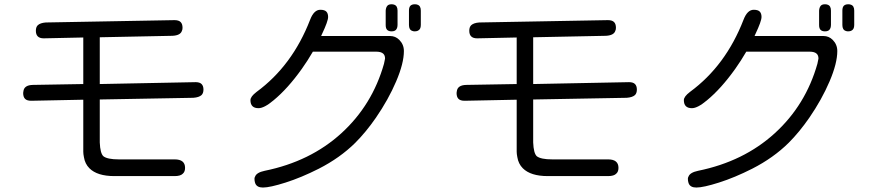

<svg xmlns="http://www.w3.org/2000/svg" viewBox="-20 -798 4040 886"><path d="M440.4 -410.2V-626L776.4 -632.8Q812.5 -634.8 819.3 -655.3Q822.3 -661.1 822.3 -669.9Q822.3 -687.5 813.5 -696.3Q804.7 -705.1 785.2 -705.1Q784.2 -705.1 191.4 -694.3Q166 -692.4 154.3 -681.6Q145.5 -672.9 145.5 -656.2Q145.5 -621.1 181.6 -621.1L364.3 -625V-410.2L131.8 -406.2Q90.8 -405.3 87.9 -376Q86.9 -373 86.9 -369.1Q86.9 -350.6 95.7 -341.8Q104.5 -333 124 -333Q125 -333 364.3 -337.9V-113.3Q364.3 -107.4 364.3 -97.7Q364.3 -87.9 367.2 -73.2Q372.1 -42 392.6 -21.5Q428.7 14.6 507.8 14.6Q510.7 14.6 512.7 14.6H786.1Q813.5 14.6 824.2 2.9Q834 -5.9 834 -23.4Q834 -62.5 786.1 -62.5H528.3Q475.6 -62.5 457 -77.1Q442.4 -90.8 440.4 -140.6V-338.9L872.1 -346.7Q898.4 -348.6 910.2 -359.4Q918.9 -368.2 918.9 -384.8Q918.9 -401.4 910.2 -410.2Q901.4 -418.9 882.8 -418.9Z M1787.1 -778.3Q1773.4 -778.3 1767.6 -771.5Q1760.7 -763.7 1759.8 -749V-682.6Q1759.8 -667 1766.6 -660.2Q1773.4 -653.3 1787.1 -653.3Q1804.7 -653.3 1810.5 -665Q1814.5 -671.9 1814.5 -682.6V-749Q1814.5 -771.5 1798.8 -776.4Q1793.9 -778.3 1787.1 -778.3ZM1894.5 -778.3Q1880.9 -778.3 1874 -771.5Q1867.2 -764.6 1867.2 -749V-682.6Q1867.2 -660.2 1882.8 -655.3Q1887.7 -653.3 1892.6 -653.3Q1897.5 -653.3 1899.9 -653.8Q1902.3 -654.3 1904.3 -654.8Q1906.2 -655.3 1908.2 -656.2Q1921.9 -662.1 1921.9 -682.6V-749Q1921.9 -771.5 1906.2 -776.4Q1901.4 -778.3 1894.5 -778.3ZM1780.3 -631.8H1461.9L1465.8 -640.6Q1494.1 -700.2 1494.1 -719.7Q1494.1 -736.3 1485.8 -744.6Q1477.5 -752.9 1458 -752.9Q1428.7 -752.9 1411.1 -707Q1329.1 -495.1 1164.1 -374Q1135.7 -352.5 1135.7 -335.9Q1135.7 -317.4 1145 -308.1Q1154.3 -298.8 1172.9 -298.8Q1199.2 -298.8 1242.2 -335Q1307.6 -388.7 1373 -480.5Q1399.4 -517.6 1423.8 -559.6H1715.8Q1739.3 -559.6 1749 -549.8Q1756.8 -542 1756.8 -528.3V-527.3L1752 -503.9Q1698.2 -313.5 1555.2 -183.1Q1412.1 -52.7 1201.2 -9.8Q1164.1 -2 1157.2 16.6Q1154.3 21.5 1154.3 26.4Q1154.3 31.2 1154.8 35.2Q1155.3 39.1 1156.2 42.5Q1157.2 45.9 1158.2 48.8Q1166 67.4 1193.4 67.4Q1225.6 67.4 1297.9 44.4Q1370.1 21.5 1451.2 -19.5Q1548.8 -69.3 1619.1 -138.7Q1668.9 -188.5 1714.8 -254.9Q1772.5 -338.9 1808.1 -422.4Q1843.8 -505.9 1843.8 -562.5Q1843.8 -592.8 1822.3 -614.3Q1804.7 -631.8 1780.3 -631.8Z M2440.4 -410.2V-626L2776.4 -632.8Q2812.5 -634.8 2819.3 -655.3Q2822.3 -661.1 2822.3 -669.9Q2822.3 -687.5 2813.5 -696.3Q2804.7 -705.1 2785.2 -705.1Q2784.2 -705.1 2191.4 -694.3Q2166 -692.4 2154.3 -681.6Q2145.5 -672.9 2145.5 -656.2Q2145.5 -621.1 2181.6 -621.1L2364.3 -625V-410.2L2131.8 -406.2Q2090.8 -405.3 2087.9 -376Q2086.9 -373 2086.9 -369.1Q2086.9 -350.6 2095.7 -341.8Q2104.5 -333 2124 -333Q2125 -333 2364.3 -337.9V-113.3Q2364.3 -107.4 2364.3 -97.7Q2364.3 -87.9 2367.2 -73.2Q2372.1 -42 2392.6 -21.5Q2428.7 14.6 2507.8 14.6Q2510.7 14.6 2512.7 14.6H2786.1Q2813.5 14.6 2824.2 2.9Q2834 -5.9 2834 -23.4Q2834 -62.5 2786.1 -62.5H2528.3Q2475.6 -62.5 2457 -77.1Q2442.4 -90.8 2440.4 -140.6V-338.9L2872.1 -346.7Q2898.4 -348.6 2910.2 -359.4Q2918.9 -368.2 2918.9 -384.8Q2918.9 -401.4 2910.2 -410.2Q2901.4 -418.9 2882.8 -418.9Z M3787.1 -778.3Q3773.4 -778.3 3767.6 -771.5Q3760.7 -763.7 3759.8 -749V-682.6Q3759.8 -667 3766.6 -660.2Q3773.4 -653.3 3787.1 -653.3Q3804.7 -653.3 3810.5 -665Q3814.5 -671.9 3814.5 -682.6V-749Q3814.5 -771.5 3798.8 -776.4Q3793.9 -778.3 3787.1 -778.3ZM3894.5 -778.3Q3880.9 -778.3 3874 -771.5Q3867.2 -764.6 3867.2 -749V-682.6Q3867.2 -660.2 3882.8 -655.3Q3887.7 -653.3 3892.6 -653.3Q3897.5 -653.3 3899.9 -653.8Q3902.3 -654.3 3904.3 -654.8Q3906.2 -655.3 3908.2 -656.2Q3921.9 -662.1 3921.9 -682.6V-749Q3921.9 -771.5 3906.2 -776.4Q3901.4 -778.3 3894.5 -778.3ZM3780.3 -631.8H3461.9L3465.8 -640.6Q3494.1 -700.2 3494.1 -719.7Q3494.1 -736.3 3485.8 -744.6Q3477.5 -752.9 3458 -752.9Q3428.7 -752.9 3411.1 -707Q3329.1 -495.1 3164.1 -374Q3135.7 -352.5 3135.7 -335.9Q3135.7 -317.4 3145 -308.1Q3154.3 -298.8 3172.9 -298.8Q3199.2 -298.8 3242.2 -335Q3307.6 -388.7 3373 -480.5Q3399.4 -517.6 3423.8 -559.6H3715.8Q3739.3 -559.6 3749 -549.8Q3756.8 -542 3756.8 -528.3V-527.3L3752 -503.9Q3698.2 -313.5 3555.2 -183.1Q3412.1 -52.7 3201.2 -9.8Q3164.1 -2 3157.2 16.6Q3154.3 21.5 3154.3 26.4Q3154.3 31.2 3154.8 35.2Q3155.3 39.1 3156.2 42.5Q3157.2 45.9 3158.2 48.8Q3166 67.4 3193.4 67.4Q3225.6 67.4 3297.9 44.4Q3370.1 21.5 3451.2 -19.5Q3548.8 -69.3 3619.1 -138.7Q3668.9 -188.5 3714.8 -254.9Q3772.5 -338.9 3808.1 -422.4Q3843.8 -505.9 3843.8 -562.5Q3843.8 -592.8 3822.3 -614.3Q3804.7 -631.8 3780.3 -631.8Z"/></svg>

Font: FakePearl
Style: Light
Weight: 350
Version: Version 1.2